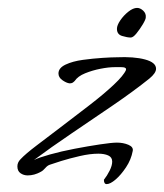

<svg xmlns="http://www.w3.org/2000/svg" viewBox="-20 -449 415 486"><path d="M250 17Q243 17 243 6Q251 -4 257.5 -17Q264 -30 264 -40Q264 -51 254 -55.5Q244 -60 229 -60Q208 -60 182 -54Q156 -48 135 -41.5Q114 -35 106 -32Q100 -30 94.5 -23.5Q89 -17 83 -14Q67 -5 50 -5Q40 -5 32 -10.5Q24 -16 24 -28Q24 -38 32 -46Q44 -59 73 -81Q102 -103 137.5 -130Q173 -157 208 -184Q243 -211 268 -234.5Q293 -258 299 -272V-274Q299 -279 287 -279Q275 -279 270 -279Q255 -279 234.5 -275Q214 -271 195.5 -263.5Q177 -256 169 -244Q166 -241 163.5 -239.5Q161 -238 156 -238Q148 -239 138 -246Q128 -253 128 -263Q128 -277 146 -285.5Q164 -294 190 -297.5Q216 -301 239.5 -302.5Q263 -304 275 -304Q319 -306 347 -298.5Q375 -291 375 -275Q375 -264 358 -250Q318 -218 266 -182.5Q214 -147 161.5 -111.5Q109 -76 66 -44Q78 -50 106.5 -58Q135 -66 169 -72.5Q203 -79 233 -83.5Q263 -88 276 -88Q292 -88 305 -82.5Q318 -77 316 -67Q312 -45 299 -25.5Q286 -6 272.5 5.5Q259 17 250 17ZM311 -354Q302 -354 289 -358Q276 -362 276 -376Q276 -385 284.5 -397.5Q293 -410 305 -419.5Q317 -429 327 -429Q335 -429 342.5 -422Q350 -415 349 -405Q349 -400 341.5 -387.5Q334 -375 325.5 -364.5Q317 -354 311 -354Z"/></svg>

Font: Hurricane
Style: Regular
Weight: 400
Designer: Robert E. Leuschke
Foundry: Robert E. Leuschke
Version: Version 1.010; ttfautohint (v1.8.3)